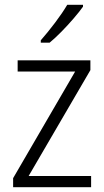

<svg xmlns="http://www.w3.org/2000/svg" viewBox="-20 -785 436 805"><path d="M362 0H35V-38L295 -485H54V-532H359V-491L100 -47H362ZM328 -757Q313 -736 289 -708Q265 -680 238 -652.5Q211 -625 188 -606H151V-616Q180 -649 211 -690Q242 -731 262 -765H328Z"/></svg>

Font: Noto Sans Khmer UI SemiCondensed Light
Style: Regular
Weight: 300
Width: 4
Designer: Danh Hong and the Monotype Design Team
Foundry: Monotype Imaging Inc.
Version: Version 2.002; ttfautohint (v1.8.4.7-5d5b)